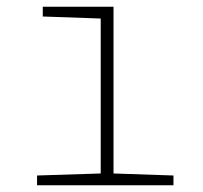

<svg xmlns="http://www.w3.org/2000/svg" viewBox="-20 -550 603 570"><path d="M90 0H495V-29L317 -35V-530H107V-501L279 -495V-35L90 -29Z"/></svg>

Font: Noto Sans Mono SemiCondensed ExtraLight
Style: Regular
Weight: 200
Width: 4
Designer: Monotype Design Team
Foundry: Monotype Imaging Inc.
Version: Version 2.014